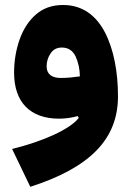

<svg xmlns="http://www.w3.org/2000/svg" viewBox="-20 -467 511 758"><path d="M291 -1.5C255.9 43.9 147.5 91.8 27.8 121.1L99.6 270.5C330.6 196.3 445.8 85.4 445.8 -86.4C445.8 -181.6 429.7 -270 395 -337.9C359.9 -405.8 305.7 -447.3 229 -447.3C185.5 -447.3 149.9 -434.6 121.1 -409.2C92.3 -383.8 71.3 -350.6 57.1 -310.1C43 -269.5 35.6 -226.1 35.6 -180.2C35.6 -63 99.6 1.5 213.4 1.5C238.3 1.5 265.1 -2.4 286.6 -8.8ZM295.4 -165.5C271.5 -162.1 246.1 -159.2 220.2 -159.2C185.5 -159.2 164.1 -173.3 164.1 -205.1C164.1 -224.1 169.4 -241.7 180.2 -256.8C190.4 -272 205.1 -279.3 224.1 -279.3C249 -279.3 267.1 -267.6 278.3 -244.6C289.1 -221.2 294.9 -194.8 295.4 -165.5Z"/></svg>

Font: Estedad ExtraBold
Style: Regular
Weight: 800
Designer: Amin Abedi
Version: Version 7.3